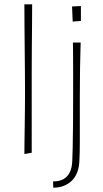

<svg xmlns="http://www.w3.org/2000/svg" viewBox="-20 -714 477 890"><path d="M93 0Q93 -23 93.5 -55Q94 -87 94.5 -125.5Q95 -164 95.5 -204.5Q96 -245 96 -285Q96 -325 95.5 -377.5Q95 -430 94.5 -487Q94 -544 93.5 -598Q93 -652 93 -694H129Q129 -651 128.5 -597Q128 -543 127.5 -485.5Q127 -428 127 -375.5Q127 -323 127 -284Q127 -232 127 -179Q127 -126 127 -80.5Q127 -35 127 -6ZM227 156 226 127Q255 127 274 116.5Q293 106 303.5 84.5Q314 63 315 32Q316 11 317 -31.5Q318 -74 318.5 -134.5Q319 -195 319 -267Q319 -340 319 -396.5Q319 -453 318.5 -485Q318 -517 318 -517H354Q354 -517 353 -484.5Q352 -452 351 -395Q350 -338 350 -266Q350 -223 350 -185.5Q350 -148 350 -115.5Q350 -83 350 -56.5Q350 -30 349.5 -8.5Q349 13 348 30Q347 61 338 84.5Q329 108 313 123.5Q297 139 275.5 147.5Q254 156 227 156ZM317 -614 314 -684 355 -686V-617Z"/></svg>

Font: Truculenta Thin
Style: Regular
Weight: 250
Version: Version 1.002